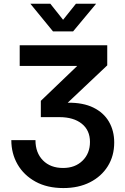

<svg xmlns="http://www.w3.org/2000/svg" viewBox="-20 -750 646 994"><path d="M308.1 223.6Q224.1 223.6 163.8 190.4Q103.5 157.2 71 101.1Q38.6 44.9 38.6 -24.4H163.6Q163.6 41 202.4 80.3Q241.2 119.6 306.6 119.6Q368.7 119.6 407.2 82Q445.8 44.4 445.8 -15.1Q445.8 -75.7 403.3 -109.6Q360.8 -143.6 287.6 -143.6H191.4V-228L378.9 -407.7V-408.7H82V-515.6H535.2V-411.6L330.6 -218.3Q410.2 -219.2 463.6 -192.9Q517.1 -166.5 544.2 -119.6Q571.3 -72.8 571.3 -12.2Q571.3 57.1 538.1 110.4Q504.9 163.6 445.8 193.6Q386.7 223.6 308.1 223.6ZM240.7 -730.5 306.6 -647.5 373 -730.5H477.1V-730L358.4 -587.4H254.4L137.7 -730V-730.5Z"/></svg>

Font: Inter Display SemiBold
Style: Regular
Weight: 600
Designer: Rasmus Andersson
Foundry: rsms
Version: Version 4.001;git-9221beed3